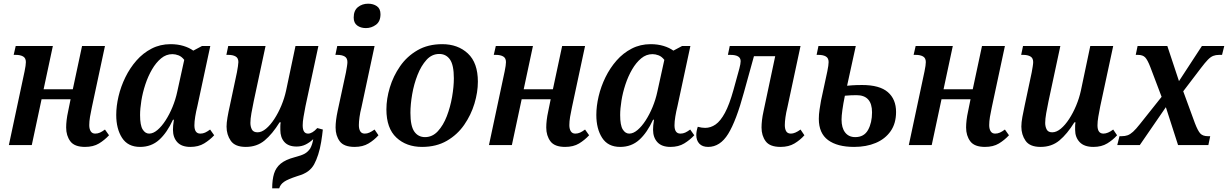

<svg xmlns="http://www.w3.org/2000/svg" viewBox="-20 -785 6645 1039"><path d="M440 10Q383 10 360.5 -20.5Q338 -51 338 -95Q338 -113 340.5 -135Q343 -157 349 -184L362 -248H205L152 0H28L113 -399Q120 -433 120 -449Q120 -471 105 -479.5Q90 -488 66 -488H54L65 -536H266L216 -302H374L424 -536H548L477 -204Q471 -177 467 -152.5Q463 -128 463 -108Q463 -87 471 -74.5Q479 -62 495 -62Q509 -62 521 -67.5Q533 -73 548 -84L570 -53Q546 -27 515.5 -8.5Q485 10 440 10Z M738 10Q672 10 640.5 -39Q609 -88 609 -163Q609 -211 621.5 -264Q634 -317 658.5 -367Q683 -417 718.5 -457.5Q754 -498 800.5 -522Q847 -546 903 -546Q941 -546 972.5 -536.5Q1004 -527 1026 -511L1073 -536H1118L1048 -210Q1041 -182 1036.5 -154.5Q1032 -127 1032 -107Q1032 -62 1064 -62Q1078 -62 1090 -67.5Q1102 -73 1117 -84L1139 -53Q1116 -28 1085 -9Q1054 10 1010 10Q963 10 939.5 -15.5Q916 -41 916 -83Q916 -94 917 -106Q918 -118 921 -137H916Q884 -67 841.5 -28.5Q799 10 738 10ZM787 -62Q809 -62 832 -81.5Q855 -101 876 -133.5Q897 -166 913.5 -206Q930 -246 939 -288L977 -461Q963 -479 946 -485.5Q929 -492 913 -492Q879 -492 851.5 -469Q824 -446 802.5 -409Q781 -372 766.5 -328Q752 -284 745 -240.5Q738 -197 738 -162Q738 -107 752 -84.5Q766 -62 787 -62Z M1310 10Q1252 10 1229 -23Q1206 -56 1206 -100Q1206 -120 1211 -149.5Q1216 -179 1224 -214L1262 -393Q1265 -409 1267.5 -425.5Q1270 -442 1270 -449Q1270 -471 1255 -479.5Q1240 -488 1217 -488H1205L1215 -536H1417L1353 -237Q1346 -204 1340.5 -172.5Q1335 -141 1335 -120Q1335 -100 1343 -84.5Q1351 -69 1374 -69Q1396 -69 1419.5 -88.5Q1443 -108 1464.5 -141Q1486 -174 1502.5 -213.5Q1519 -253 1528 -294L1579 -536H1703L1633 -210Q1627 -179 1622.5 -152.5Q1618 -126 1618 -107Q1618 -62 1647 -62Q1670 -62 1697 -92L1727 -84Q1724 -54 1718 -17Q1712 20 1702 51Q1692 82 1680 104Q1668 126 1647.5 141.5Q1627 157 1589 168Q1537 185 1517 199Q1497 213 1491 234H1453Q1453 187 1463 154.5Q1473 122 1499 100.5Q1525 79 1574 66Q1613 56 1630 46Q1647 36 1659 18Q1665 7 1669 -6Q1673 -19 1675 -32Q1656 -14 1634 -3Q1612 8 1585 8Q1541 8 1519 -16.5Q1497 -41 1497 -82Q1497 -91 1497 -101.5Q1497 -112 1499 -123H1493Q1454 -60 1412 -25Q1370 10 1310 10Z M1960 -633Q1932 -633 1913 -647Q1894 -661 1894 -690Q1894 -728 1917 -746.5Q1940 -765 1972 -765Q2000 -765 2019.5 -751.5Q2039 -738 2039 -708Q2039 -669 2014.5 -651Q1990 -633 1960 -633ZM1899 10Q1841 10 1818.5 -20.5Q1796 -51 1796 -95Q1796 -132 1807 -184L1852 -393Q1855 -409 1857.5 -425Q1860 -441 1860 -449Q1860 -471 1845 -479.5Q1830 -488 1807 -488H1795L1805 -536H2007L1936 -204Q1929 -177 1925.5 -151.5Q1922 -126 1922 -108Q1922 -87 1929.5 -74.5Q1937 -62 1954 -62Q1967 -62 1979 -67.5Q1991 -73 2007 -84L2028 -53Q2005 -27 1974 -8.5Q1943 10 1899 10Z M2264 10Q2179 10 2125 -40.5Q2071 -91 2071 -193Q2071 -250 2089.5 -311.5Q2108 -373 2145 -426.5Q2182 -480 2239 -513Q2296 -546 2373 -546Q2458 -546 2512 -495.5Q2566 -445 2566 -343Q2566 -286 2547.5 -224.5Q2529 -163 2492 -109.5Q2455 -56 2398 -23Q2341 10 2264 10ZM2280 -43Q2320 -43 2349.5 -75Q2379 -107 2398 -156.5Q2417 -206 2426.5 -261Q2436 -316 2436 -361Q2436 -433 2415 -463Q2394 -493 2357 -493Q2317 -493 2288 -461Q2259 -429 2239.5 -379.5Q2220 -330 2210.5 -275Q2201 -220 2201 -174Q2201 -103 2222 -73Q2243 -43 2280 -43Z M3038 10Q2981 10 2958.5 -20.5Q2936 -51 2936 -95Q2936 -113 2938.5 -135Q2941 -157 2947 -184L2960 -248H2803L2750 0H2626L2711 -399Q2718 -433 2718 -449Q2718 -471 2703 -479.5Q2688 -488 2664 -488H2652L2663 -536H2864L2814 -302H2972L3022 -536H3146L3075 -204Q3069 -177 3065 -152.5Q3061 -128 3061 -108Q3061 -87 3069 -74.5Q3077 -62 3093 -62Q3107 -62 3119 -67.5Q3131 -73 3146 -84L3168 -53Q3144 -27 3113.5 -8.5Q3083 10 3038 10Z M3336 10Q3270 10 3238.5 -39Q3207 -88 3207 -163Q3207 -211 3219.5 -264Q3232 -317 3256.5 -367Q3281 -417 3316.5 -457.5Q3352 -498 3398.5 -522Q3445 -546 3501 -546Q3539 -546 3570.5 -536.5Q3602 -527 3624 -511L3671 -536H3716L3646 -210Q3639 -182 3634.5 -154.5Q3630 -127 3630 -107Q3630 -62 3662 -62Q3676 -62 3688 -67.5Q3700 -73 3715 -84L3737 -53Q3714 -28 3683 -9Q3652 10 3608 10Q3561 10 3537.5 -15.5Q3514 -41 3514 -83Q3514 -94 3515 -106Q3516 -118 3519 -137H3514Q3482 -67 3439.5 -28.5Q3397 10 3336 10ZM3385 -62Q3407 -62 3430 -81.5Q3453 -101 3474 -133.5Q3495 -166 3511.5 -206Q3528 -246 3537 -288L3575 -461Q3561 -479 3544 -485.5Q3527 -492 3511 -492Q3477 -492 3449.5 -469Q3422 -446 3400.5 -409Q3379 -372 3364.5 -328Q3350 -284 3343 -240.5Q3336 -197 3336 -162Q3336 -107 3350 -84.5Q3364 -62 3385 -62Z M3812 10Q3781 10 3764.5 -7.5Q3748 -25 3748 -54Q3748 -75 3756 -99Q3777 -93 3796 -93Q3826 -93 3852.5 -111.5Q3879 -130 3903 -174.5Q3927 -219 3949 -298L3981 -414Q3988 -440 3988 -454Q3988 -488 3933 -488H3919L3929 -536H4312L4241 -204Q4234 -176 4230.5 -151Q4227 -126 4227 -108Q4227 -87 4234.5 -74.5Q4242 -62 4260 -62Q4282 -62 4312 -84L4333 -53Q4310 -27 4279 -8.5Q4248 10 4204 10Q4146 10 4123.5 -20.5Q4101 -51 4101 -95Q4101 -113 4103.5 -135Q4106 -157 4112 -184L4175 -481H4060L4006 -286Q3964 -131 3920.5 -60.5Q3877 10 3812 10Z M4602 10Q4511 10 4461 -27Q4411 -64 4411 -142Q4411 -166 4415 -192.5Q4419 -219 4423 -241L4457 -399Q4464 -433 4464 -449Q4464 -471 4449 -479.5Q4434 -488 4410 -488H4399L4409 -536H4611L4564 -321Q4595 -324 4614.5 -324.5Q4634 -325 4645 -325Q4740 -325 4784.5 -286.5Q4829 -248 4829 -179Q4829 -117 4799.5 -75Q4770 -33 4719 -11.5Q4668 10 4602 10ZM4608 -43Q4656 -43 4677.5 -82Q4699 -121 4699 -177Q4699 -270 4615 -270Q4585 -270 4552 -267Q4543 -223 4538.5 -190Q4534 -157 4534 -138Q4534 -93 4553.5 -68Q4573 -43 4608 -43Z M5310 10Q5253 10 5230.5 -20.5Q5208 -51 5208 -95Q5208 -113 5210.5 -135Q5213 -157 5219 -184L5232 -248H5075L5022 0H4898L4983 -399Q4990 -433 4990 -449Q4990 -471 4975 -479.5Q4960 -488 4936 -488H4924L4935 -536H5136L5086 -302H5244L5294 -536H5418L5347 -204Q5341 -177 5337 -152.5Q5333 -128 5333 -108Q5333 -87 5341 -74.5Q5349 -62 5365 -62Q5379 -62 5391 -67.5Q5403 -73 5418 -84L5440 -53Q5416 -27 5385.5 -8.5Q5355 10 5310 10Z M5611 10Q5553 10 5530 -23Q5507 -56 5507 -100Q5507 -122 5512.5 -152Q5518 -182 5525 -214L5563 -393Q5566 -409 5568.5 -425Q5571 -441 5571 -449Q5571 -471 5556 -479.5Q5541 -488 5518 -488H5506L5516 -536H5718L5654 -237Q5647 -204 5641.5 -172.5Q5636 -141 5636 -120Q5636 -100 5644 -84.5Q5652 -69 5674 -69Q5697 -69 5720.5 -88.5Q5744 -108 5765.5 -141Q5787 -174 5803.5 -213.5Q5820 -253 5829 -294L5880 -536H6004L5934 -210Q5928 -180 5923.5 -153.5Q5919 -127 5919 -107Q5919 -62 5951 -62Q5975 -62 6004 -84L6025 -53Q6003 -28 5972 -9Q5941 10 5897 10Q5847 10 5822.5 -16Q5798 -42 5798 -82Q5798 -91 5798 -101.5Q5798 -112 5800 -123H5794Q5755 -60 5713 -25Q5671 10 5611 10Z M6026 0 6038 -48H6050Q6068 -48 6082 -53Q6096 -58 6111.5 -72Q6127 -86 6149 -114L6266 -261L6205 -422Q6190 -461 6177 -474.5Q6164 -488 6138 -488H6126L6136 -536H6297L6360 -346L6484 -536H6605L6593 -488H6577Q6559 -488 6545 -482.5Q6531 -477 6516 -461.5Q6501 -446 6479 -417L6383 -291L6446 -119Q6462 -77 6475.5 -62.5Q6489 -48 6517 -48H6529L6519 0H6355L6289 -205L6148 0Z"/></svg>

Font: Noto Serif SemiCondensed SemiBold
Style: Italic
Weight: 600
Width: 4
Italic angle: -12°
Designer: Monotype Design Team
Foundry: Monotype Imaging Inc.
Version: Version 2.014; ttfautohint (v1.8.4.7-5d5b)